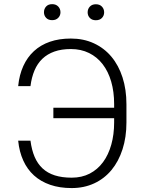

<svg xmlns="http://www.w3.org/2000/svg" viewBox="-20 -909 700 938"><path d="M128.9 -221.7Q134.8 -176.3 149.2 -142.6Q163.6 -108.9 188 -86.2Q212.4 -63.5 247.8 -52.2Q283.2 -41 330.1 -41Q379.9 -41 418.5 -61Q457 -81.1 483.4 -116.9Q509.8 -152.8 523.7 -202.4Q537.6 -252 537.6 -310.5V-331.5H240.7V-382.8H537.6V-400.4Q537.6 -460.9 523.2 -510.5Q508.8 -560.1 481.4 -595.5Q454.1 -630.9 414.8 -650.1Q375.5 -669.4 326.2 -669.4Q280.3 -669.4 245.8 -657.2Q211.4 -645 187.3 -622.1Q163.1 -599.1 148.7 -565.2Q134.3 -531.2 128.9 -488.3H68.8Q74.2 -543 93.8 -586.2Q113.3 -629.4 146 -659.4Q178.7 -689.5 223.9 -705.1Q269 -720.7 326.2 -720.7Q388.2 -720.7 438.5 -697.5Q488.8 -674.3 524.2 -632.1Q559.6 -589.8 578.6 -530.8Q597.7 -471.7 597.7 -399.4V-310.5Q597.7 -238.8 578.6 -179.7Q559.6 -120.6 524.7 -78.4Q489.7 -36.1 440.2 -13.2Q390.6 9.8 330.1 9.8Q271.5 9.8 225.3 -6.1Q179.2 -22 146.2 -51.8Q113.3 -81.5 93.8 -124.5Q74.2 -167.5 68.8 -221.7ZM194.8 -849.1Q194.8 -865.7 205.3 -877.2Q215.8 -888.7 234.9 -888.7Q253.4 -888.7 264.4 -877.2Q275.4 -865.7 275.4 -849.1Q275.4 -833 264.4 -821.8Q253.4 -810.5 234.9 -810.5Q215.8 -810.5 205.3 -821.8Q194.8 -833 194.8 -849.1ZM408.2 -848.6Q408.2 -865.2 418.9 -876.7Q429.7 -888.2 448.2 -888.2Q467.3 -888.2 478 -876.7Q488.8 -865.2 488.8 -848.6Q488.8 -832.5 478 -821.3Q467.3 -810.1 448.2 -810.1Q429.7 -810.1 418.9 -821.3Q408.2 -832.5 408.2 -848.6Z"/></svg>

Font: Melbourne
Style: Light
Weight: 300
Designer: Google
Version: Version 2.000980; 2014